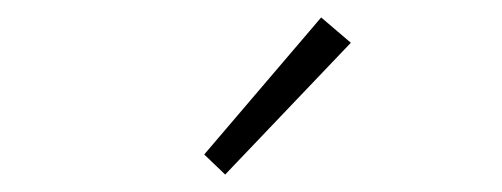

<svg xmlns="http://www.w3.org/2000/svg" viewBox="-20 -774 575 220"><path d="M238 -574 214 -597 348 -754 382 -725Z"/></svg>

Font: Toshiba Sans Light
Style: Regular
Weight: 300
Designer: Paul D. Hunt
Foundry: Toshiba Corporation
Version: Version 2.020;PS 2.0;hotconv 1.0.86;makeotf.lib2.5.63406